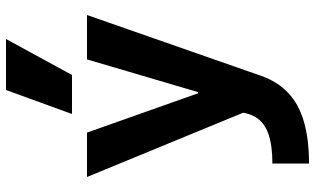

<svg xmlns="http://www.w3.org/2000/svg" viewBox="-225 -605 1050 640"><g transform="rotate(-90 300.0 -285.0)"><path d="M75 98Q136 98 174 84.5Q212 71 229.5 42Q247 13 247 -34L256 29L30 -520H178L309 -150H313L422 -520H570L367 61Q348 115 310.5 150.5Q273 186 214.5 203Q156 220 75 220ZM370 -570H240L320 -790H490Z"/></g></svg>

Font: M PLUS Code Latin Expanded
Style: Bold
Weight: 700
Width: 7
Designer: Coji Morishita
Foundry: UNDERFOREST DESIGN
Version: Version 1.002; ttfautohint (v1.8.3)